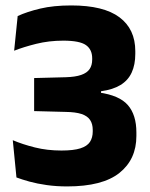

<svg xmlns="http://www.w3.org/2000/svg" viewBox="-20 -672 552 706"><path d="M227 13.5Q187 13.5 151.8 8.5Q116.5 3.5 88.5 -4.2Q60.5 -12 40.5 -19.5L27 -156.5Q63.5 -141 108.5 -129.8Q153.5 -118.5 206 -118.5Q250.5 -118.5 275.5 -126.5Q300.5 -134.5 310.8 -150.2Q321 -166 321 -188.5V-194Q321 -216.5 311.2 -231Q301.5 -245.5 279.8 -252.8Q258 -260 221 -260.5L105.5 -263.5V-385L221 -388Q257 -389 278.5 -396.5Q300 -404 309.5 -418Q319 -432 319 -453V-457.5Q319 -490 296 -506.2Q273 -522.5 212.5 -522.5Q160 -522.5 113 -510.8Q66 -499 32 -485.5L45 -613Q79.5 -629 128.2 -640.5Q177 -652 242 -652Q361 -652 419.2 -608.5Q477.5 -565 477.5 -484V-474Q477.5 -434 464.2 -405.2Q451 -376.5 423.2 -359.5Q395.5 -342.5 351.5 -336.5V-315L343 -332Q419 -321.5 450.2 -285.5Q481.5 -249.5 481.5 -185V-172Q481.5 -86 419.2 -36.2Q357 13.5 227 13.5Z"/></svg>

Font: Anek Telugu
Style: Bold
Weight: 700
Designer: Omkar Bhoir (Telugu), Yesha Goshar (Latin)
Foundry: Ek Type
Version: Version 1.003